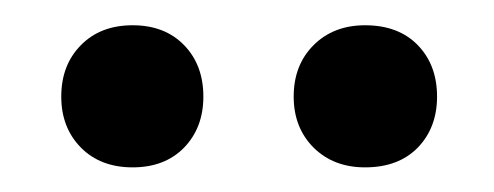

<svg xmlns="http://www.w3.org/2000/svg" viewBox="-20 -656 391 152"><path d="M85 -523.5Q59.5 -523.5 44 -539.2Q28.5 -555 28.5 -579.5Q28.5 -604.5 44 -620.2Q59.5 -636 85 -636Q110.5 -636 125.8 -620.2Q141 -604.5 141 -579.5Q141 -555 125.8 -539.2Q110.5 -523.5 85 -523.5ZM269 -523.5Q244 -523.5 228.2 -539.2Q212.5 -555 212.5 -579.5Q212.5 -604.5 228.2 -620.2Q244 -636 269 -636Q295.5 -636 310.8 -620.2Q326 -604.5 326 -579.5Q326 -555 310.8 -539.2Q295.5 -523.5 269 -523.5Z"/></svg>

Font: Fraunces 36pt
Style: Regular
Weight: 400
Version: Version 1.000;[b76b70a41]